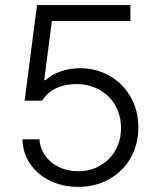

<svg xmlns="http://www.w3.org/2000/svg" viewBox="-20 -727 624 757"><path d="M68.4 -177.7H135.7Q137.7 -142.1 158.2 -113.3Q178.7 -84.5 212.6 -68.1Q246.6 -51.8 288.1 -51.8Q336.4 -51.8 375.2 -74.2Q414.1 -96.7 435.8 -135.7Q457.5 -174.8 457 -222.7Q457 -272.5 434.3 -311.8Q411.6 -351.1 371.8 -373Q332 -395 283.2 -395.5Q236.8 -395.5 201.9 -379.4Q167 -363.3 146.5 -330.1H77.1L126 -707H494.1V-644.5H184.6L154.3 -411.1H160.2Q183.6 -433.1 219.5 -445.6Q255.4 -458 294.9 -458Q359.4 -458 412.1 -428Q464.8 -397.9 495.1 -344.5Q525.4 -291 525.4 -223.6Q525.4 -157.2 494.9 -104Q464.4 -50.8 410.2 -20.5Q356 9.8 288.1 9.8Q226.6 9.8 177 -14.4Q127.4 -38.6 98.6 -81.3Q69.8 -124 68.4 -177.7Z"/></svg>

Font: Pretendard Light
Style: Regular
Weight: 300
Designer: Base glyphs from Inter by Rasmus Andersson; Hangeul glyphs from Noto Sans CJK(Source Han Sans) by Jang Soo-young and Kan
Foundry: Kil Hyung-jin
Version: Version 1.309